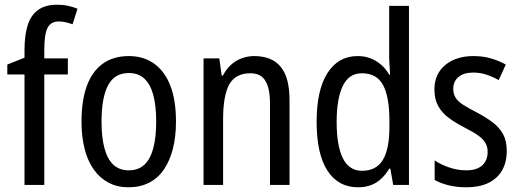

<svg xmlns="http://www.w3.org/2000/svg" viewBox="-20 -785 2207 815"><path d="M268 -469H168V0H84V-469H11V-511L84 -540V-571Q84 -635 97.5 -678Q111 -721 142 -743Q173 -765 222 -765Q247 -765 268 -760.5Q289 -756 309 -748L288 -682Q274 -687 259 -690.5Q244 -694 229 -694Q196 -694 182 -667Q168 -640 168 -573V-537H268Z M727 -269Q727 -205 714 -154Q701 -103 676 -66Q651 -29 613 -9.5Q575 10 525 10Q478 10 441 -9.5Q404 -29 378 -65.5Q352 -102 339 -153.5Q326 -205 326 -269Q326 -358 348.5 -420Q371 -482 416 -514.5Q461 -547 527 -547Q589 -547 634 -515Q679 -483 703 -421.5Q727 -360 727 -269ZM411 -269Q411 -202 423.5 -155.5Q436 -109 461.5 -85.5Q487 -62 527 -62Q567 -62 592.5 -85.5Q618 -109 630.5 -155.5Q643 -202 643 -269Q643 -337 630.5 -382.5Q618 -428 592.5 -451.5Q567 -475 527 -475Q466 -475 438.5 -422.5Q411 -370 411 -269Z M1059 -547Q1134 -547 1171.5 -501.5Q1209 -456 1209 -360V0H1126V-347Q1126 -410 1106.5 -442Q1087 -474 1043 -474Q980 -474 953.5 -427Q927 -380 927 -279V0H844V-537H911L921 -464H926Q940 -491 960 -509.5Q980 -528 1006 -537.5Q1032 -547 1059 -547Z M1500 10Q1416 10 1370 -60.5Q1324 -131 1324 -268Q1324 -403 1370 -475Q1416 -547 1498 -547Q1528 -547 1552.5 -537.5Q1577 -528 1597.5 -510.5Q1618 -493 1632 -468H1636Q1635 -488 1633.5 -507.5Q1632 -527 1632 -543V-760H1716V0H1649L1637 -69H1632Q1618 -45 1599 -27Q1580 -9 1555.5 0.5Q1531 10 1500 10ZM1517 -60Q1577 -60 1605 -106Q1633 -152 1633 -246V-272Q1633 -374 1606 -424Q1579 -474 1516 -474Q1461 -474 1435 -420Q1409 -366 1409 -267Q1409 -166 1435.5 -113Q1462 -60 1517 -60Z M2131 -145Q2131 -95 2110.5 -60.5Q2090 -26 2052 -8Q2014 10 1960 10Q1918 10 1884 1.5Q1850 -7 1825 -21V-104Q1850 -87 1886 -74.5Q1922 -62 1959 -62Q2004 -62 2027 -83Q2050 -104 2050 -141Q2050 -161 2041 -177.5Q2032 -194 2010.5 -209.5Q1989 -225 1953 -243Q1914 -263 1885 -284.5Q1856 -306 1840 -335Q1824 -364 1824 -405Q1824 -471 1870 -509Q1916 -547 1990 -547Q2029 -547 2062.5 -537.5Q2096 -528 2127 -511L2097 -445Q2072 -459 2045 -468Q2018 -477 1989 -477Q1949 -477 1926.5 -458.5Q1904 -440 1904 -408Q1904 -387 1913.5 -371Q1923 -355 1945.5 -340.5Q1968 -326 2005 -307Q2043 -287 2071.5 -265.5Q2100 -244 2115.5 -215.5Q2131 -187 2131 -145Z"/></svg>

Font: Noto Sans Condensed
Style: Regular
Weight: 400
Width: 3
Version: Version 2.013